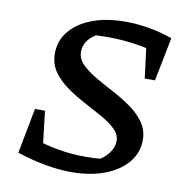

<svg xmlns="http://www.w3.org/2000/svg" viewBox="-77 -745 803 831"><g transform="rotate(10 324.0 -330.0)"><path d="M50 -32 107 -105Q216 -65 341 -65Q384 -65 427 -70L386 -57Q420 -75 440 -101Q460 -127 460 -155Q460 -184 436 -207Q412 -230 374.5 -251Q337 -272 295.5 -294Q254 -316 216.5 -342.5Q179 -369 155 -403Q131 -437 131 -483Q131 -539 166 -581.5Q201 -624 263.5 -647.5Q326 -671 408 -671Q460 -671 512.5 -662Q565 -653 616 -635L574 -558Q524 -575 464 -583.5Q404 -592 345 -592Q322 -592 301 -591Q280 -590 260 -587L302 -595Q274 -582 257.5 -559.5Q241 -537 241 -510Q241 -479 265 -455Q289 -431 326.5 -409Q364 -387 406 -365Q448 -343 485.5 -316.5Q523 -290 547 -256.5Q571 -223 571 -179Q571 -123 535 -80Q499 -37 435.5 -13Q372 11 288 11Q236 11 175 0Q114 -11 50 -32ZM156 -26 50 -32 88 -231H132ZM533 -443 508 -642 616 -635 578 -443Z"/></g></svg>

Font: Piazzolla Thin SemiBold
Style: Italic
Weight: 600
Italic angle: -11.3°
Version: Version 2.005